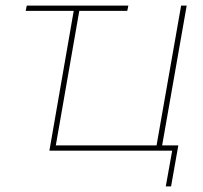

<svg xmlns="http://www.w3.org/2000/svg" viewBox="-20 -540 728 688"><path d="M76 -520H440L436 -501H72ZM180 -19H541L629 -520H649L561 -19H619L593 128H574L597 0H157L245 -506H265Z"/></svg>

Font: Fixel Italic Variable Display Thin
Style: Italic
Weight: 100
Italic angle: -10°
Designer: AlfaBravo + MacPaw
Foundry: Kyrylo Tkachov, Marchela Mozhyna, Serhii Makarenko, Maria Weinstein, Zakhar Kryvoshyya
Version: Version 1.210;Glyphs 3.2 (3217)